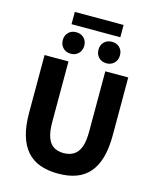

<svg xmlns="http://www.w3.org/2000/svg" viewBox="-137 -1042 940 1148"><g transform="rotate(15 332.5 -468.0)"><path d="M334 12Q270 12 221.5 -5.5Q173 -23 140 -60.5Q107 -98 90 -156Q73 -214 73 -294V-652H221V-279Q221 -218 234 -182.5Q247 -147 272 -131Q297 -115 334 -115Q370 -115 396 -131Q422 -147 435.5 -182.5Q449 -218 449 -279V-652H591V-294Q591 -214 574.5 -156Q558 -98 525.5 -60.5Q493 -23 445 -5.5Q397 12 334 12ZM221 -700Q192 -700 173.5 -719Q155 -738 155 -767Q155 -796 173.5 -814.5Q192 -833 221 -833Q251 -833 269.5 -814.5Q288 -796 288 -767Q288 -738 269.5 -719Q251 -700 221 -700ZM443 -700Q413 -700 394.5 -719Q376 -738 376 -767Q376 -796 394.5 -814.5Q413 -833 443 -833Q472 -833 490.5 -814.5Q509 -796 509 -767Q509 -738 490.5 -719Q472 -700 443 -700ZM181 -872V-948H483V-872Z"/></g></svg>

Font: Source Sans 3 ExtraLight
Style: Bold
Weight: 700
Version: Version 3.052;hotconv 1.1.0;makeotfexe 2.6.0